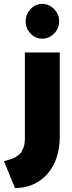

<svg xmlns="http://www.w3.org/2000/svg" viewBox="-88 -783 365 973"><path d="M-67.9 34.2Q-63.5 32.7 -52.2 29.3Q-41 25.9 -35.4 24.2Q-29.8 22.5 -19.8 18.3Q-9.8 14.2 -4.2 10.3Q1.5 6.3 9.3 0Q17.1 -6.3 21.2 -14.2Q25.4 -22 29.8 -32Q34.2 -42 36.1 -55.2Q38.1 -68.4 38.1 -84V-517.1H214.8V-89.8Q214.8 -15.1 187.7 43.5Q160.6 102.1 108.6 136Q56.6 169.9 -12.2 169.9ZM126 -763.2Q160.6 -763.2 186.3 -736.8Q211.9 -710.4 211.9 -674.8Q211.9 -639.2 186.3 -613Q160.6 -586.9 126 -586.9Q91.8 -586.9 66.9 -612.8Q42 -638.7 42 -674.8Q42 -710.9 66.9 -737.1Q91.8 -763.2 126 -763.2Z"/></svg>

Font: Hussar Preview
Style: Bold
Weight: 700
Foundry: Cannot Into Space Fonts, PlusOne Fonts
Version: Version 2.29RC2 "Millennial"